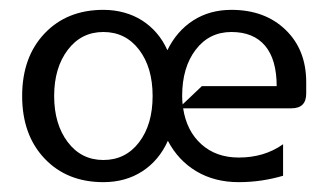

<svg xmlns="http://www.w3.org/2000/svg" viewBox="-20 -365 665 390"><path d="M25 -170Q25 -249 70.5 -297Q116 -345 190 -345Q212 -345 232 -339.5Q252 -334 268.5 -323.5Q285 -313 298 -298Q311 -283 320 -263Q339 -302 372.5 -323.5Q406 -345 450 -345Q518 -345 560 -304.5Q602 -264 602 -198V-175Q602 -145 572 -145H352Q359 -99 389 -72Q419 -45 465 -45Q517 -45 555 -72V-8Q511 5 465 5Q416 5 379 -17Q342 -39 321 -79Q303 -39 269 -17Q235 5 190 5Q116 5 70.5 -43Q25 -91 25 -170ZM351 -153 390 -190H542Q542 -244 518.5 -272Q495 -300 450 -300Q405 -300 377.5 -264Q350 -228 350 -170Q350 -162 351 -153ZM190 -40Q235 -40 262.5 -76Q290 -112 290 -170Q290 -228 262.5 -264Q235 -300 190 -300Q145 -300 117.5 -263.5Q90 -227 90 -170Q90 -113 117.5 -76.5Q145 -40 190 -40Z"/></svg>

Font: Glametrix
Style: Regular
Weight: 500
Designer: gluk
Foundry: gluk
Version: Version 0.40